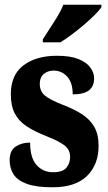

<svg xmlns="http://www.w3.org/2000/svg" viewBox="-20 -786 459 816"><path d="M203 10Q133 10 93 -5Q53 -20 37 -46Q21 -72 21 -105Q21 -146 46.5 -163Q72 -180 108 -180Q108 -115 135.5 -84.5Q163 -54 205 -54Q246 -54 262 -73Q278 -92 278 -119Q278 -150 253.5 -168.5Q229 -187 178 -207Q127 -227 93.5 -249Q60 -271 43 -303.5Q26 -336 26 -385Q26 -468 80 -508.5Q134 -549 222 -549Q279 -549 313.5 -535Q348 -521 364 -499Q380 -477 380 -453Q380 -419 358 -402Q336 -385 289 -385Q289 -435 265.5 -460.5Q242 -486 208 -486Q183 -486 166 -471.5Q149 -457 149 -430Q149 -399 169.5 -381Q190 -363 248 -340Q293 -323 327 -301.5Q361 -280 380 -248Q399 -216 399 -166Q399 -87 350 -38.5Q301 10 203 10ZM162 -619Q175 -640 192 -665.5Q209 -691 225 -717.5Q241 -744 249 -766H411V-756Q403 -743 383.5 -723.5Q364 -704 338.5 -682Q313 -660 286 -640Q259 -620 237 -606H162Z"/></svg>

Font: Noto Serif Armenian ExtraCondensed Black
Style: Regular
Weight: 900
Width: 2
Designer: Monotype Design Team
Foundry: Monotype Imaging Inc.
Version: Version 2.008; ttfautohint (v1.8.4.7-5d5b)